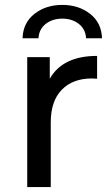

<svg xmlns="http://www.w3.org/2000/svg" viewBox="-20 -763 450 783"><path d="M91 0V-530H183V-442Q236 -535 376 -535V-442Q370 -442 364.5 -442.5Q359 -443 354 -443Q277 -443 232 -397Q187 -351 187 -264V0ZM72 -607Q74 -670 120.5 -706.5Q167 -743 234 -743Q301 -743 347.5 -706.5Q394 -670 396 -607H331Q329 -644 301.5 -665.5Q274 -687 234 -687Q194 -687 166.5 -665.5Q139 -644 137 -607Z"/></svg>

Font: Montserrat Medium
Style: Regular
Weight: 500
Designer: Julieta Ulanovsky
Foundry: Julieta Ulanovsky
Version: Version 9.000; ttfautohint (v1.8.4.7-5d5b)